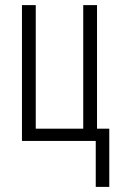

<svg xmlns="http://www.w3.org/2000/svg" viewBox="-20 -552 467 752"><path d="M408 180V-48H360V-532H306V-48H120V-532H66V0H355V180Z"/></svg>

Font: Noto Sans Display Condensed Light
Style: Regular
Weight: 300
Width: 3
Designer: Monotype Design Team
Foundry: Monotype Imaging Inc.
Version: Version 1.900